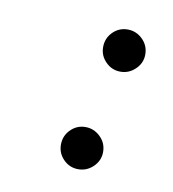

<svg xmlns="http://www.w3.org/2000/svg" viewBox="-43 -322 298 330"><g transform="rotate(10 105.5 -156.5)"><path d="M150.4 -67.1Q150.4 -52.1 139.3 -41.3Q128.3 -30.6 113.3 -30.6Q98.3 -30.6 87.6 -41.3Q76.8 -52.1 76.8 -67.1Q76.8 -82.7 87.6 -93.4Q98.3 -104.2 113.3 -104.2Q128.3 -104.2 139.3 -93.4Q150.4 -82.7 150.4 -67.1ZM192.7 -244.8Q192.7 -229.8 181.6 -219.1Q170.6 -208.3 155.6 -208.3Q140.6 -208.3 129.9 -219.1Q119.1 -229.8 119.1 -244.8Q119.1 -260.4 129.9 -271.2Q140.6 -281.9 155.6 -281.9Q170.6 -281.9 181.6 -271.2Q192.7 -260.4 192.7 -244.8Z"/></g></svg>

Font: League Script
Style: League Script
Weight: 400
Foundry: Haley Fiege
Version: Version 1.001